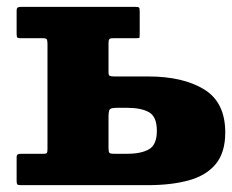

<svg xmlns="http://www.w3.org/2000/svg" viewBox="-20 -540 678 560"><path d="M40 0Q32 0 30.2 -2.5Q28.5 -5 28.5 -13V-80.5Q28.5 -88 32 -89.8Q35.5 -91.5 42.5 -91.5H107.5Q115.5 -91.5 117 -94.5Q118.5 -97.5 118.5 -105V-411.5Q118.5 -421 116.8 -424.8Q115 -428.5 105.5 -428.5H41Q33.5 -428.5 31 -430.2Q28.5 -432 28.5 -440.5V-508Q28.5 -516 31.5 -518Q34.5 -520 42 -520H373.5Q383.5 -520 385.5 -518Q387.5 -516 387.5 -505V-443Q387.5 -432.5 387 -430.5Q386.5 -428.5 376 -428.5H309Q300.5 -428.5 298.5 -425.2Q296.5 -422 296.5 -413.5V-329.5Q296.5 -320.5 300.2 -318.8Q304 -317 313.5 -317H412Q514 -317 575.5 -279.2Q637 -241.5 637 -153.5Q637 -95 609.2 -61.5Q581.5 -28 530.8 -14Q480 0 412 0ZM351.5 -91.5Q392 -91.5 414.8 -104.8Q437.5 -118 437.5 -158.5Q437.5 -199.5 414.8 -212.5Q392 -225.5 351.5 -225.5H321Q303 -225.5 299.8 -220.5Q296.5 -215.5 296.5 -197.5V-109.5Q296.5 -97.5 298.8 -94.5Q301 -91.5 313 -91.5Z"/></svg>

Font: Besley* Heavy
Style: Regular
Weight: 800
Designer: Owen Earl
Foundry: indestructible type*
Version: Version 3.000; ttfautohint (v1.8.3)